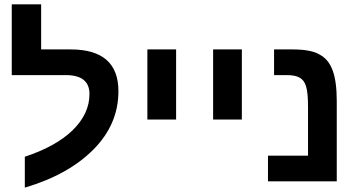

<svg xmlns="http://www.w3.org/2000/svg" viewBox="-20 -833 1647 882"><path d="M94 29C229 -11 334 -70 410 -147C486 -224 524 -313 524 -414C524 -542 451 -606 304 -606H169V-813H34V-488H282C355 -488 391 -459 391 -401C391 -340 365 -285 313 -234C261 -184 188 -144 94 -113Z M657 -284H789V-606H657Z M959 -284H1091V-606H959Z M1527 0V-367C1527 -489 1503 -554 1447 -583C1420 -599 1378 -606 1322 -606H1239V-488H1297C1350 -488 1375 -473 1386 -436C1392 -417 1395 -386 1395 -342V-118H1211V0Z"/></svg>

Font: Noto Sans Hebrew Droid
Style: Bold
Weight: 700
Designer: Monotype Design Team
Foundry: Monotype Imaging Inc.
Version: Version 1.100